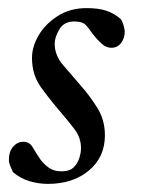

<svg xmlns="http://www.w3.org/2000/svg" viewBox="-20 -448 354 474"><path d="M194 -428Q223 -428 242.5 -421.5Q262 -415 278 -401Q282 -396 285 -385.5Q288 -375 288 -370Q288 -354 279 -342Q270 -330 255 -330Q242 -330 230.5 -340.5Q219 -351 209 -364Q201 -376 192.5 -385.5Q184 -395 163 -395Q138 -395 126.5 -375.5Q115 -356 115 -340Q115 -311 136.5 -286.5Q158 -262 180 -236Q203 -210 221 -180.5Q239 -151 239 -114Q239 -60 199.5 -27Q160 6 98 6Q76 6 53.5 -0.5Q31 -7 12 -23Q10 -27 6 -36.5Q2 -46 2 -53Q2 -74 12.5 -86Q23 -98 38 -98Q53 -98 61 -84Q69 -70 80 -54Q88 -43 100.5 -34Q113 -25 132 -25Q152 -25 162 -35Q172 -45 176 -58.5Q180 -72 180 -82Q180 -108 164 -129Q148 -150 129 -172Q104 -201 81.5 -232Q59 -263 59 -305Q59 -333 75.5 -361Q92 -389 122.5 -408.5Q153 -428 194 -428Z"/></svg>

Font: Amiri
Style: Italic
Weight: 400
Italic angle: 10°
Designer: Khaled Hosny
Version: Version 0.113